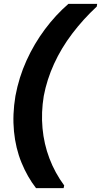

<svg xmlns="http://www.w3.org/2000/svg" viewBox="-20 -831 524 996"><path d="M167 145Q122 87 91.5 12.5Q61 -62 52.5 -149.5Q44 -237 60 -333Q78 -430 117.5 -517Q157 -604 213 -679Q269 -754 335 -811H484L482 -797Q412 -732 355 -657Q298 -582 260.5 -500Q223 -418 207 -333Q193 -248 200.5 -166Q208 -84 236.5 -9Q265 66 313 131L310 145Z"/></svg>

Font: DM Sans 9pt Black
Style: Italic
Weight: 900
Italic angle: -10°
Version: Version 4.004;gftools[0.9.30]